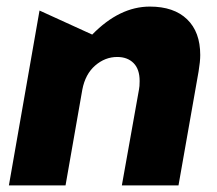

<svg xmlns="http://www.w3.org/2000/svg" viewBox="-20 -563 660 583"><path d="M588 -396Q588 -466 548 -504.5Q508 -543 435 -543Q343 -543 260 -458L100 -531L7 0H179L230 -291Q239 -338 269 -364Q299 -390 336 -390Q367 -390 385.5 -371.5Q404 -353 404 -317Q404 -300 402 -291L350 0H522L583 -346Q588 -376 588 -396Z"/></svg>

Font: Geom ExtraBold
Style: Bold Italic
Weight: 800
Italic angle: -10°
Version: Version 1.102